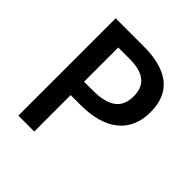

<svg xmlns="http://www.w3.org/2000/svg" viewBox="-191 -855 996 996"><g transform="rotate(45 307.5 -357.0)"><path d="M566.9 -498C566.9 -640.1 478 -713.9 299.8 -713.9H94.2V0H210.9V-267.1H285.2C465.3 -267.1 566.9 -349.1 566.9 -498ZM210.9 -616.2H292C397.9 -616.2 446.8 -576.2 446.8 -494.1C446.8 -405.8 392.6 -365.2 272.9 -365.2H210.9Z"/></g></svg>

Font: Sahel SemiBold
Style: Bold
Weight: 600
Foundry: Saber Rastikerdar (saber.rastikerdar@gmail.com)
Version: Version 3.4.0